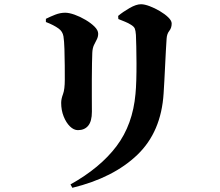

<svg xmlns="http://www.w3.org/2000/svg" viewBox="-20 -813 1040 907"><path d="M752.9 -372.1Q741.7 -189.9 628.7 -81.5Q515.6 26.9 321.8 74.2L313 58.1Q453.1 -20 530.3 -122.3Q607.4 -224.6 620.1 -370.1Q622.6 -395 623.8 -433.8Q625 -472.7 624.8 -514.9Q624.5 -557.1 623.8 -593Q623 -628.9 622.1 -647.9Q620.6 -668.5 616.9 -677.7Q613.3 -687 599.1 -695.8Q586.4 -704.1 570.6 -710.4Q554.7 -716.8 539.1 -723.1L538.1 -737.8Q560.5 -756.8 592 -774.9Q623.5 -793 646 -793Q662.6 -793 686.8 -783.9Q710.9 -774.9 734.9 -760.7Q758.8 -746.6 774.9 -731Q791 -715.3 791 -702.1Q791 -681.2 779.8 -667.2Q768.6 -653.3 767.1 -630.9Q765.6 -609.9 763.7 -575.4Q761.7 -541 760 -502.7Q758.3 -464.4 756.3 -429.4Q754.4 -394.5 752.9 -372.1ZM256.8 -678.2Q233.9 -694.8 196.8 -709V-724.1Q217.3 -734.4 241 -743.7Q264.6 -752.9 288.1 -752.9Q306.2 -752.9 332.3 -743.7Q358.4 -734.4 384 -719.2Q409.7 -704.1 426.8 -687Q443.8 -669.9 443.8 -653.8Q443.8 -639.2 437.3 -626.7Q430.7 -614.3 423.8 -599.9Q417 -585.4 416 -564Q415 -547.4 414.6 -513.7Q414.1 -480 413.8 -438.7Q413.6 -397.5 413.8 -356.7Q414.1 -315.9 414.1 -285.2Q414.1 -240.2 396.7 -219.2Q379.4 -198.2 348.1 -198.2Q328.6 -198.2 310.5 -215.8Q292.5 -233.4 280.8 -262.7Q269 -292 269 -327.1Q269 -345.7 277.6 -368.2Q286.1 -390.6 286.1 -437Q286.1 -462.4 285.9 -502.4Q285.6 -542.5 284.4 -581.1Q283.2 -619.6 279.8 -641.1Q275.9 -664.6 256.8 -678.2Z"/></svg>

Font: Source Han Serif JP Heavy
Style: Regular
Weight: 900
Designer: Ryoko NISHIZUKA  (kana & ideographs); Frank Grießhammer (Latin, Greek & Cyrillic); Wenlong ZHANG  (bopomofo); Sandoll Co
Foundry: Adobe Systems Incorporated
Version: Version 1.001;PS 1.001;hotconv 16.6.54;makeotf.lib2.5.65590